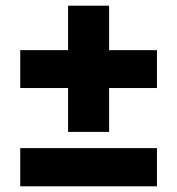

<svg xmlns="http://www.w3.org/2000/svg" viewBox="-20 -654 622 674"><path d="M219 -191V-345H51V-478H219V-634H363V-478H531V-345H363V-191ZM51 0V-134H531V0Z"/></svg>

Font: Gantari ExtraBold
Style: Regular
Weight: 800
Version: Version 1.000